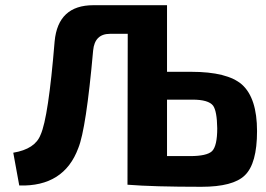

<svg xmlns="http://www.w3.org/2000/svg" viewBox="-20 -710 1023 738"><path d="M715 -434Q854 -434 910 -385Q968 -333 968 -206Q968 -81 921 -36Q876 8 754 8Q569 8 470 0L471 -580H403Q344 -580 338 -516Q311 -214 281 -141Q226 8 54 3L31 -123Q115 -137 136 -192Q166 -258 190 -551Q203 -690 339 -690H622V-434ZM710 -110Q775 -110 795 -129Q815 -149 815 -217Q814 -283 799 -304Q781 -327 720 -327H622V-110Z"/></svg>

Font: Taylor Sans Bold LRS
Style: Bold
Weight: 700
Italic angle: -8°
Designer: Natanael Gama
Version: Version 1.001 September 8, 2015